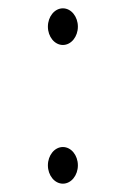

<svg xmlns="http://www.w3.org/2000/svg" viewBox="-20 -429 290 461"><path d="M131 -321C151 -321 167 -341 167 -365C167 -389 151 -409 131 -409C111 -409 95 -389 95 -365C95 -341 111 -321 131 -321ZM131 12C151 12 167 -8 167 -32C167 -56 151 -76 131 -76C111 -76 95 -56 95 -32C95 -8 111 12 131 12Z"/></svg>

Font: Inconsolata UltraCondensed Thin
Style: Regular
Weight: 100
Width: 1
Monospace: yes
Designer: Raph Levien, Cyreal, Brenton Simpson
Foundry: Raph Levien, Cyreal, Google
Version: Version 3.100